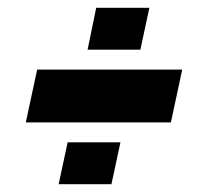

<svg xmlns="http://www.w3.org/2000/svg" viewBox="-20 -499 530 491"><path d="M46 -186 75 -321H446L417 -186ZM130 -28 153 -135H288L265 -28ZM204 -372 226 -479H362L339 -372Z"/></svg>

Font: Saira SemiCondensed Black
Style: Italic
Weight: 900
Width: 4
Italic angle: -12°
Designer: Hector Gatti with collaboration of the Omnibus-Type team
Foundry: Omnibus-Type
Version: Version 1.101